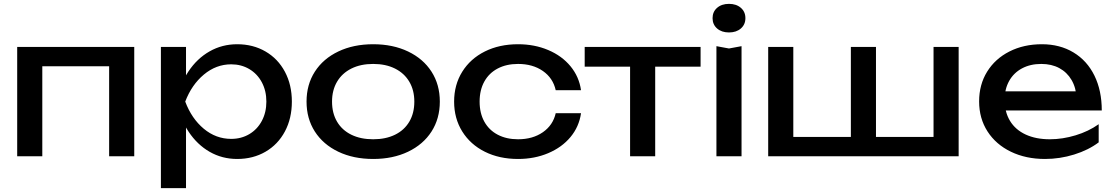

<svg xmlns="http://www.w3.org/2000/svg" viewBox="-20 -809 5762 994"><path d="M675 0H545V-525L605 -466H139L199 -525V0H69V-566H675Z M943 -566V-369L937 -349V-235L943 -200V165H813V-566ZM1208 -580Q1290 -580 1354.5 -542.5Q1419 -505 1455 -437.5Q1491 -370 1491 -283Q1491 -196 1455 -128.5Q1419 -61 1354.5 -23.5Q1290 14 1208 14Q1130 14 1065.5 -23Q1001 -60 956.5 -127Q912 -194 893 -283Q911 -372 955.5 -439Q1000 -506 1065 -543Q1130 -580 1208 -580ZM1177 -476Q1099 -476 1035.5 -423Q972 -370 939 -283Q972 -195 1035 -142.5Q1098 -90 1177 -90Q1229 -90 1270.5 -114.5Q1312 -139 1335.5 -183Q1359 -227 1359 -283Q1359 -339 1335.5 -383Q1312 -427 1270.5 -451.5Q1229 -476 1177 -476Z M1567 -283Q1567 -371 1610 -438Q1653 -505 1731.5 -542.5Q1810 -580 1912 -580Q2014 -580 2092.5 -542.5Q2171 -505 2214 -438Q2257 -371 2257 -283Q2257 -195 2214 -128Q2171 -61 2092.5 -23.5Q2014 14 1912 14Q1810 14 1731.5 -23.5Q1653 -61 1610 -128Q1567 -195 1567 -283ZM2125 -283Q2125 -342 2099 -386Q2073 -430 2025 -454Q1977 -478 1912 -478Q1847 -478 1799 -454Q1751 -430 1725 -386Q1699 -342 1699 -283Q1699 -223 1725 -179Q1751 -135 1799 -111.5Q1847 -88 1912 -88Q1977 -88 2025 -111.5Q2073 -135 2099 -179Q2125 -223 2125 -283Z M2662 14Q2565 14 2490 -23.5Q2415 -61 2373 -128.5Q2331 -196 2331 -283Q2331 -370 2373 -437.5Q2415 -505 2490 -542.5Q2565 -580 2662 -580Q2747 -580 2818 -550Q2889 -520 2933.5 -466Q2978 -412 2988 -342H2857Q2843 -405 2790.5 -441.5Q2738 -478 2662 -478Q2602 -478 2557 -454.5Q2512 -431 2487.5 -387Q2463 -343 2463 -283Q2463 -223 2487.5 -179Q2512 -135 2557 -111.5Q2602 -88 2662 -88Q2738 -88 2790.5 -124.5Q2843 -161 2857 -223H2988Q2978 -153 2933.5 -99.5Q2889 -46 2818 -16Q2747 14 2662 14Z M3372 -521V0H3242V-521ZM3607 -566V-464H3007V-566Z M3754 -558 3819 -570V0H3689V-570ZM3669 -715Q3669 -748 3692.5 -768.5Q3716 -789 3754 -789Q3792 -789 3815.5 -768.5Q3839 -748 3839 -715Q3839 -682 3815.5 -661.5Q3792 -641 3754 -641Q3716 -641 3692.5 -661.5Q3669 -682 3669 -715Z M3957 -566H4087V-61L4047 -100H4407L4385 -61V-566H4515V-61L4483 -100H4853L4813 -61V-566H4943V0H3957Z M5049 -284Q5049 -371 5090.5 -438Q5132 -505 5206 -542.5Q5280 -580 5374 -580Q5467 -580 5537.5 -537.5Q5608 -495 5646 -417.5Q5684 -340 5684 -237H5151V-336H5619L5554 -299Q5551 -355 5527.5 -395Q5504 -435 5464 -456.5Q5424 -478 5371 -478Q5314 -478 5271 -455Q5228 -432 5204.5 -390Q5181 -348 5181 -292Q5181 -229 5209 -183Q5237 -137 5290 -112.5Q5343 -88 5415 -88Q5481 -88 5548.5 -108.5Q5616 -129 5668 -166V-72Q5615 -32 5541 -9Q5467 14 5390 14Q5291 14 5213.5 -23.5Q5136 -61 5092.5 -128.5Q5049 -196 5049 -284Z"/></svg>

Font: Unbounded Variable
Style: Regular
Weight: 400
Designer: Luke Prowse, Jean-Baptiste Morizot, Fátima Lázaro, Florian Runge
Foundry: NaN
Version: Version 1.600;FEAKit 1.0